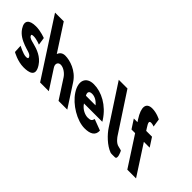

<svg xmlns="http://www.w3.org/2000/svg" viewBox="-121 -1807 2754 2754"><g transform="rotate(45 1256.5 -430.0)"><path d="M-59 -528C-194 -528 -244.1 -468 -176.1 -363C-126.2 -286 -50.9 -250 18.6 -223C96 -193 153.9 -190 177.9 -153C199.9 -119 171.9 -116 146.9 -116C89.9 -116 -18.4 -175 -18.4 -175L-12 -54C-12 -54 106.7 15 230.7 15C335.7 15 458.2 -9 360.4 -160C292.4 -265 179.7 -303 98.1 -324C45.1 -338 3.9 -346 -13.6 -373C-29.1 -397 -17.7 -404 21.3 -404C75.3 -404 156 -372 156 -372L138.9 -488C138.9 -488 40 -528 -59 -528Z M552 0H729L541.2 -290C508.1 -341 528.4 -390 581.4 -390C638.4 -390 705.1 -341 738.2 -290L926 0H1103L884.1 -338C791.4 -481 630 -528 536 -528C480 -528 447.8 -499 433.7 -459H431.7L172 -860H-5Z M1581.7 -232C1578.8 -238 1571.7 -249 1567.2 -256C1450.6 -436 1272 -528 1116 -528C961 -528 913 -406 1010.2 -256C1106.7 -107 1312.7 15 1467.7 15C1581.7 15 1651.8 -22 1646.9 -119L1477.5 -183C1464.3 -137 1446.4 -126 1389.4 -126C1344.4 -126 1260.9 -153 1209.7 -232ZM1151.3 -330C1123.8 -377 1134.5 -413 1195.5 -413C1247.5 -413 1303.3 -384 1346.3 -330Z M1322.7 -825 1704.1 -240C1759 -154.6 1871.3 -41.6 1979.2 -3C1993.9 2.3 2036.1 0 2068.2 0C2125.7 -0.3 2068.6 -115 2068.6 -115C2059.2 -134 2069.7 -128 2001.1 -145C1937.5 -154.7 1882.2 -240 1882.2 -240L1499.2 -825Z M1942.1 -585H1868.1L1955.5 -450H2029.5L2321 0H2498L2206.5 -450H2324.5L2237.1 -585H2119.1L2098.4 -617C2052.4 -688 2042.9 -718 2087.9 -718C2116.9 -718 2150 -704 2150 -704L2131 -829C2131 -829 2045.2 -875 1955.2 -875C1827.2 -875 1821 -772 1918.1 -622Z"/></g></svg>

Font: Hussar
Style: BdOpOblSeven
Weight: 700
Foundry: Cannot Into Space Fonts
Version: Version 2.00